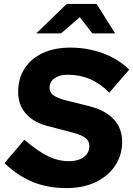

<svg xmlns="http://www.w3.org/2000/svg" viewBox="-20 -954 682 984"><path d="M320 10Q226 10 149 -21Q72 -52 3 -118L105 -238Q172 -180 225 -154Q278 -128 333 -128Q365 -128 388.5 -137.5Q412 -147 425 -164.5Q438 -182 438 -205Q438 -230 420.5 -245Q403 -260 358 -273L217 -310Q147 -330 110 -374.5Q73 -419 73 -482Q73 -552 106 -603Q139 -654 199 -682Q259 -710 340 -710Q430 -710 509 -680.5Q588 -651 642 -597L540 -479Q494 -526 441.5 -548.5Q389 -571 328 -571Q285 -571 259.5 -553Q234 -535 234 -504Q234 -482 251 -468Q268 -454 305 -443L437 -410Q520 -389 563 -342.5Q606 -296 606 -228Q606 -158 569.5 -104Q533 -50 469 -20Q405 10 320 10ZM166 -783 322 -934H475L570 -783H453L389 -866L293 -783Z"/></svg>

Font: Red Hat Text VF
Style: Italic
Weight: 400
Italic angle: -12°
Designer: Pentagram, MCKL
Foundry: Pentagram, MCKL
Version: Version 1.023